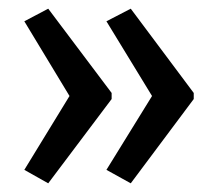

<svg xmlns="http://www.w3.org/2000/svg" viewBox="-20 -485 500 442"><path d="M426 -257 281 -63 225 -94 330 -264 225 -436 281 -465 426 -271ZM237 -257 91 -63 36 -94 140 -264 36 -436 91 -465 237 -271Z"/></svg>

Font: Noto Sans Hebrew ExtraCondensed
Style: Regular
Weight: 400
Width: 2
Designer: Monotype Design Team
Foundry: Monotype Imaging Inc.
Version: Version 2.004; ttfautohint (v1.8.4.7-5d5b)